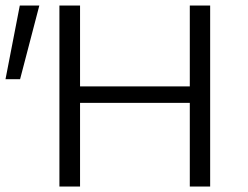

<svg xmlns="http://www.w3.org/2000/svg" viewBox="-40 -678 901 698"><path d="M650 -304H251V0H176V-658H251V-364H650V-658H724V0H650ZM-20 -390 32 -658H103L33 -390Z"/></svg>

Font: LXGW Bright GB
Style: Regular
Weight: 400
Designer: Christian Thalmann (Catharsis Fonts)
Foundry: LXGW / Christian Thalmann (Catharsis Fonts) / Fontworks Inc.
Version: Version 5.510